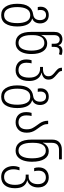

<svg xmlns="http://www.w3.org/2000/svg" viewBox="1049 -1859 1060 3198"><g transform="rotate(90 1579.0 -260.0)"><path d="M231 250Q140 250 91.5 178Q43 106 43 -17Q43 -143 89 -207Q135 -271 219 -282Q270 -289 292.5 -319.5Q315 -350 315 -397Q315 -439 294.5 -468Q274 -497 231 -497Q191 -497 168.5 -473Q146 -449 146 -404Q146 -381 151 -359H98Q95 -370 93.5 -382Q92 -394 92 -408Q92 -469 130.5 -505.5Q169 -542 231 -542Q297 -542 333.5 -501Q370 -460 370 -397Q370 -354 351 -319Q332 -284 290 -268V-266Q421 -229 421 -17Q421 107 373.5 178.5Q326 250 231 250ZM232 202Q300 202 332.5 145Q365 88 365 -17Q365 -116 334 -175Q303 -234 233 -234Q164 -234 131 -176.5Q98 -119 98 -17Q98 85 130.5 143.5Q163 202 232 202Z M694 10Q608 10 559.5 -54.5Q511 -119 511 -251V-632Q511 -683 529 -713.5Q547 -744 575 -757Q603 -770 633 -770Q666 -770 693.5 -755.5Q721 -741 733 -705H736Q747 -741 771 -755.5Q795 -770 826 -770Q848 -770 865.5 -765.5Q883 -761 898 -754L883 -711Q855 -722 829 -722Q794 -722 777.5 -698.5Q761 -675 761 -638V-591H708V-642Q708 -686 687.5 -705Q667 -724 638 -724Q607 -724 586 -702Q565 -680 565 -627V-498Q565 -481 564 -460.5Q563 -440 562 -420H566Q582 -460 617.5 -488Q653 -516 706 -516Q787 -516 833.5 -447.5Q880 -379 880 -253Q880 -177 859.5 -117.5Q839 -58 797.5 -24Q756 10 694 10ZM694 -38Q759 -38 791 -96Q823 -154 823 -253Q823 -354 791 -411.5Q759 -469 697 -469Q630 -469 597.5 -418Q565 -367 565 -278V-246Q565 -149 597 -93.5Q629 -38 694 -38Z M1149 10Q1068 10 1019 -36.5Q970 -83 970 -169Q970 -194 973.5 -215Q977 -236 983 -256H1035Q1030 -237 1027.5 -216.5Q1025 -196 1025 -171Q1025 -104 1058.5 -71Q1092 -38 1149 -38Q1211 -38 1242 -84.5Q1273 -131 1273 -217Q1273 -307 1232 -352Q1191 -397 1130 -397H1095V-446H1133Q1185 -446 1217.5 -468.5Q1250 -491 1250 -535Q1250 -574 1231.5 -597.5Q1213 -621 1189 -640Q1159 -663 1133.5 -689Q1108 -715 1108 -762H1163Q1163 -730 1183.5 -709.5Q1204 -689 1231 -667Q1259 -645 1282.5 -615.5Q1306 -586 1306 -537Q1306 -489 1275.5 -461.5Q1245 -434 1191 -423V-420Q1227 -414 1258.5 -389.5Q1290 -365 1309.5 -321.5Q1329 -278 1329 -215Q1329 -105 1281 -47.5Q1233 10 1149 10Z M1590 250Q1499 250 1450.5 178Q1402 106 1402 -17Q1402 -143 1448 -207Q1494 -271 1578 -282Q1629 -289 1651.5 -319.5Q1674 -350 1674 -397Q1674 -439 1653.5 -468Q1633 -497 1590 -497Q1550 -497 1527.5 -473Q1505 -449 1505 -404Q1505 -381 1510 -359H1457Q1454 -370 1452.5 -382Q1451 -394 1451 -408Q1451 -469 1489.5 -505.5Q1528 -542 1590 -542Q1656 -542 1692.5 -501Q1729 -460 1729 -397Q1729 -354 1710 -319Q1691 -284 1649 -268V-266Q1780 -229 1780 -17Q1780 107 1732.5 178.5Q1685 250 1590 250ZM1591 202Q1659 202 1691.5 145Q1724 88 1724 -17Q1724 -116 1693 -175Q1662 -234 1592 -234Q1523 -234 1490 -176.5Q1457 -119 1457 -17Q1457 85 1489.5 143.5Q1522 202 1591 202Z M2018 10Q1941 10 1894 -35.5Q1847 -81 1847 -169Q1847 -194 1850.5 -215Q1854 -236 1860 -256H1912Q1907 -237 1904.5 -216.5Q1902 -196 1902 -171Q1902 -102 1933.5 -70Q1965 -38 2017 -38Q2073 -38 2103.5 -73.5Q2134 -109 2134 -176Q2134 -234 2113.5 -271.5Q2093 -309 2068 -343Q2049 -368 2031.5 -394Q2014 -420 2002.5 -453.5Q1991 -487 1991 -532H2046Q2046 -482 2064.5 -445.5Q2083 -409 2108 -377Q2128 -350 2147 -321.5Q2166 -293 2178 -257.5Q2190 -222 2190 -175Q2190 -84 2140.5 -37Q2091 10 2018 10Z M2488 10Q2402 10 2353.5 -56Q2305 -122 2305 -261V-595Q2305 -679 2351 -719.5Q2397 -760 2472 -760H2634V-713H2477Q2420 -713 2389.5 -684Q2359 -655 2359 -595V-524Q2359 -507 2358 -486Q2357 -465 2356 -445H2360Q2376 -485 2411.5 -513.5Q2447 -542 2500 -542Q2581 -542 2627.5 -470.5Q2674 -399 2674 -263Q2674 -182 2653.5 -120.5Q2633 -59 2591.5 -24.5Q2550 10 2488 10ZM2488 -38Q2553 -38 2585 -97.5Q2617 -157 2617 -263Q2617 -375 2585 -434Q2553 -493 2491 -493Q2424 -493 2391.5 -440Q2359 -387 2359 -289V-256Q2359 -152 2391 -95Q2423 -38 2488 -38Z M2928 250Q2865 250 2825 221.5Q2785 193 2765.5 147.5Q2746 102 2746 51Q2746 17 2752.5 -10.5Q2759 -38 2766 -55H2817Q2811 -38 2805.5 -11.5Q2800 15 2800 49Q2801 113 2832 157.5Q2863 202 2927 202Q2993 202 3026 153.5Q3059 105 3059 20Q3059 -73 3020.5 -115.5Q2982 -158 2921 -158H2888V-207H2923Q2981 -207 3014 -248.5Q3047 -290 3047 -360Q3047 -424 3017 -459Q2987 -494 2936 -494Q2885 -494 2854 -463Q2823 -432 2823 -371Q2823 -350 2825.5 -333Q2828 -316 2832 -299H2780Q2768 -334 2768 -374Q2768 -453 2814 -497.5Q2860 -542 2936 -542Q3008 -542 3055 -495.5Q3102 -449 3102 -364Q3102 -296 3071 -248.5Q3040 -201 2985 -185V-182Q3042 -171 3078.5 -121.5Q3115 -72 3115 21Q3115 131 3065 190.5Q3015 250 2928 250Z"/></g></svg>

Font: Noto Sans Georgian Condensed Light
Style: Regular
Weight: 300
Width: 3
Designer: Monotype Design Team, Akaki Razmadze
Foundry: Google LLC
Version: Version 2.005; ttfautohint (v1.8.4.7-5d5b)